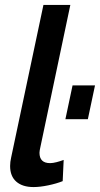

<svg xmlns="http://www.w3.org/2000/svg" viewBox="-20 -750 405 778"><path d="M116 8Q71 8 46 -14Q21 -36 21 -77Q21 -85 22 -94Q23 -103 25 -111L156 -730H265L143 -151Q142 -146 141 -141Q140 -136 140 -131Q140 -89 183 -89Q194 -89 209.5 -93Q225 -97 238 -102L234 -16Q209 -6 175.5 1Q142 8 116 8ZM245 -267 274 -404H365L336 -267Z"/></svg>

Font: Raleway Thin SemiBold
Style: Italic
Weight: 600
Italic angle: -12°
Version: Version 4.026